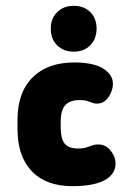

<svg xmlns="http://www.w3.org/2000/svg" viewBox="-20 -627 427 658"><path d="M40 -217V-185Q40 -91 89 -40Q138 11 228 11Q312 11 349 -16Q376 -36 376 -66Q376 -90 359 -111Q342 -132 317 -132Q306 -132 297 -129Q278 -122 270 -120Q262 -118 248 -118Q215 -118 201.5 -135Q188 -152 188 -193V-209Q188 -249 203.5 -266.5Q219 -284 254 -284Q273 -284 284 -279Q298 -274 302 -273Q306 -272 313 -272Q337 -272 352 -294.5Q367 -317 367 -339Q367 -362 350 -379Q334 -396 305 -404.5Q276 -413 235 -413Q143 -413 91.5 -361.5Q40 -310 40 -217ZM233 -607Q198 -607 176 -585.5Q154 -564 154 -529Q154 -493 176 -471.5Q198 -450 233 -450Q268 -450 289.5 -472Q311 -494 311 -529Q311 -564 289.5 -585.5Q268 -607 233 -607Z"/></svg>

Font: Beiruti Black
Style: Regular
Weight: 900
Designer: Arlette Boutros
Foundry: Boutros
Version: Version 1.41